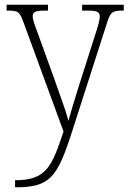

<svg xmlns="http://www.w3.org/2000/svg" viewBox="-20 -556 546 816"><path d="M44 210V240H47C193 240 224 198 287 1L431 -447C449 -506 456 -511 502 -511H506V-536H329V-511H354C397 -511 404 -503 404 -485C404 -471 397 -447 388 -419L314 -187C296 -128 281 -82 271 -42C261 -82 234 -154 211 -220L142 -411C126 -453 119 -473 119 -486C119 -504 128 -511 170 -511H184V-536H8V-511H10C59 -511 63 -507 81 -458L250 3C200 153 177 210 44 210Z"/></svg>

Font: Noto Serif Myanmar SemiCondensed ExtraLight
Style: Regular
Weight: 200
Width: 4
Designer: Ben Mitchell and the Monotype Design Team
Foundry: Monotype Imaging Inc.
Version: Version 2.106